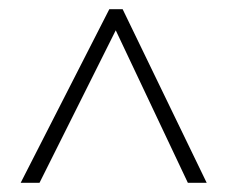

<svg xmlns="http://www.w3.org/2000/svg" viewBox="-20 -735 494 418"><path d="M25 -337 218 -715H247L430 -337H389L232 -669L66 -337Z"/></svg>

Font: Noto Sans Thai Cond ExtLt
Style: Regular
Weight: 200
Width: 3
Designer: Monotype Design Team
Foundry: Monotype Imaging Inc.
Version: Version 2.002; ttfautohint (v1.8.4.7-5d5b)